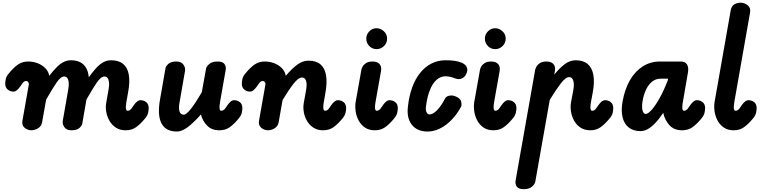

<svg xmlns="http://www.w3.org/2000/svg" viewBox="-20 -948 5544 1397"><path d="M209 0Q181 0 159.2 -18.2Q137.5 -36.5 143 -68.5L189.5 -332Q190.5 -337 189.2 -341.8Q188 -346.5 185.5 -350.2Q183 -354 179.5 -356.2Q176 -358.5 172 -358.5Q161 -358.5 155.5 -354.5Q150 -350.5 147 -346.5L125.5 -316.5Q115.5 -302.5 103.2 -292Q91 -281.5 78 -281.5Q55 -281.5 36.5 -296Q18 -310.5 18 -339.5Q18 -353 22.2 -373.5Q26.5 -394 48 -418.5Q80.5 -457.5 111.8 -479Q143 -500.5 185.5 -500.5Q221 -500.5 253.8 -488Q286.5 -475.5 309.5 -452.2Q332.5 -429 338.5 -396.5Q367.5 -433.5 392.2 -458.5Q417 -483.5 442 -496.5Q467 -509.5 496 -509.5Q535.5 -509.5 563 -495.5Q590.5 -481.5 606.5 -454Q622.5 -426.5 626 -385.5Q652.5 -422.5 677.5 -450.5Q702.5 -478.5 729.5 -494Q756.5 -509.5 788 -509.5Q843 -509.5 875.2 -483.5Q907.5 -457.5 917 -405.8Q926.5 -354 912 -275.5L900 -209Q897 -191.5 896 -178.8Q895 -166 896.2 -158Q897.5 -150 900.5 -146Q903.5 -142 908 -142Q916 -142 923 -146Q930 -150 933.5 -154L954.5 -184Q964.5 -198.5 976.8 -208.8Q989 -219 1002 -219Q1025.5 -219 1043.8 -204.8Q1062 -190.5 1062 -161.5Q1062 -148 1057.8 -127.5Q1053.5 -107 1032 -82Q999.5 -43 968.5 -21.5Q937.5 0 894.5 0Q853.5 0 824.2 -18.8Q795 -37.5 777.2 -67.8Q759.5 -98 753.2 -133Q747 -168 753 -200.5L770 -297Q775.5 -327 773.2 -348.2Q771 -369.5 762.8 -380.5Q754.5 -391.5 740 -391.5Q714.5 -391.5 683 -345.2Q651.5 -299 609 -223.5L578.5 -48Q576 -33 557.2 -16.5Q538.5 0 499.5 0Q465 0 448.8 -22.2Q432.5 -44.5 437 -70L476.5 -297Q482 -327 480 -348.2Q478 -369.5 469.5 -380.5Q461 -391.5 446.5 -391.5Q421.5 -391.5 390 -345Q358.5 -298.5 315.5 -222.5L286.5 -58.5Q281.5 -30 257.5 -15Q233.5 0 209 0Z M1267.5 9Q1186 9 1155 -50.2Q1124 -109.5 1144.5 -225L1184 -451Q1187 -467.5 1206 -484Q1225 -500.5 1263.5 -500.5Q1298 -500.5 1314.2 -478.2Q1330.5 -456 1326 -430.5L1286.5 -203.5Q1278.5 -160 1286.2 -136.8Q1294 -113.5 1316.5 -113.5Q1335.5 -113.5 1369 -155.8Q1402.5 -198 1448.5 -278L1479 -447.5Q1481.5 -464 1502.5 -482.2Q1523.5 -500.5 1563.5 -500.5Q1600.5 -500.5 1613.5 -482Q1626.5 -463.5 1622 -438L1581.5 -209Q1578.5 -191.5 1577.5 -178.8Q1576.5 -166 1577.8 -158Q1579 -150 1582 -146Q1585 -142 1589.5 -142Q1597.5 -142 1604.5 -146Q1611.5 -150 1615 -154L1636 -184Q1646 -198.5 1658.2 -208.8Q1670.5 -219 1683 -219Q1706.5 -219 1725 -204.8Q1743.5 -190.5 1743.5 -161.5Q1743.5 -148 1739.2 -127.5Q1735 -107 1713.5 -82Q1681 -43 1650 -21.5Q1619 0 1576 0Q1520 0 1486.8 -34.2Q1453.5 -68.5 1442 -115Q1382 -48.5 1341.8 -19.8Q1301.5 9 1267.5 9Z M1930.5 0Q1902.5 0 1880.8 -18.2Q1859 -36.5 1864.5 -68.5L1911 -332Q1912 -337 1910.8 -341.8Q1909.5 -346.5 1907 -350.2Q1904.5 -354 1901 -356.2Q1897.5 -358.5 1893.5 -358.5Q1882.5 -358.5 1877 -354.5Q1871.5 -350.5 1868.5 -346.5L1847 -316.5Q1837 -302.5 1824.8 -292Q1812.5 -281.5 1799.5 -281.5Q1776.5 -281.5 1758 -296Q1739.5 -310.5 1739.5 -339.5Q1739.5 -353 1743.8 -373.5Q1748 -394 1769.5 -418.5Q1802 -457.5 1833.2 -479Q1864.5 -500.5 1907 -500.5Q1942.5 -500.5 1975.2 -488Q2008 -475.5 2030.8 -452.2Q2053.5 -429 2059.5 -396.5Q2104.5 -449.5 2143.5 -478Q2182.5 -506.5 2225 -506.5Q2279.5 -506.5 2311.2 -480Q2343 -453.5 2352.2 -401.2Q2361.5 -349 2347.5 -270.5L2335 -199.5Q2332 -179.5 2332.2 -166.8Q2332.5 -154 2335.8 -148Q2339 -142 2344.5 -142Q2352.5 -142 2359.8 -146Q2367 -150 2370 -154L2391 -184Q2401 -198.5 2413.5 -208.8Q2426 -219 2438.5 -219Q2462 -219 2480.2 -204.8Q2498.5 -190.5 2498.5 -161.5Q2498.5 -148 2494.2 -127.5Q2490 -107 2468.5 -82Q2436 -43 2405 -21.5Q2374 0 2331 0Q2290.5 0 2261.5 -18.5Q2232.5 -37 2214.8 -66.5Q2197 -96 2190.8 -130.5Q2184.5 -165 2190 -197L2207 -292.5Q2212.5 -322.5 2210.5 -342.8Q2208.5 -363 2199.8 -373.5Q2191 -384 2177 -384Q2151 -384 2115.8 -338.8Q2080.5 -293.5 2036 -220L2007.5 -58.5Q2002.5 -30 1978.8 -15Q1955 0 1930.5 0Z M2719.5 -590.5Q2689.5 -590.5 2667.2 -612.8Q2645 -635 2645 -666.5Q2645 -697 2667 -719.8Q2689 -742.5 2719.5 -742.5Q2749 -742.5 2772.8 -720.8Q2796.5 -699 2796.5 -666.5Q2796.5 -635 2773.8 -612.8Q2751 -590.5 2719.5 -590.5ZM2707 0Q2665.5 0 2636.5 -19.2Q2607.5 -38.5 2590.5 -69.5Q2573.5 -100.5 2568 -136.2Q2562.5 -172 2567.5 -205L2609.5 -440.5Q2610.5 -449 2618.2 -463.2Q2626 -477.5 2643.5 -489Q2661 -500.5 2691 -500.5Q2725 -500.5 2741.5 -482Q2758 -463.5 2752.5 -432L2713 -209.5Q2709 -186.5 2708.5 -171.5Q2708 -156.5 2711.2 -149.2Q2714.5 -142 2720.5 -142Q2728.5 -142 2735.5 -146Q2742.5 -150 2746 -154L2767 -184Q2777 -198.5 2789.2 -208.8Q2801.5 -219 2814.5 -219Q2838 -219 2856.2 -204.8Q2874.5 -190.5 2874.5 -161.5Q2874.5 -148 2870.2 -127.5Q2866 -107 2844.5 -82Q2812 -43 2781 -21.5Q2750 0 2707 0Z M3091 9Q3015.5 9 2976.8 -40Q2938 -89 2948 -172Q2956.5 -250.5 2979.5 -313Q3002.5 -375.5 3038.2 -419.2Q3074 -463 3120.2 -486.2Q3166.5 -509.5 3221 -509.5Q3259 -509.5 3288 -505.5Q3317 -501.5 3340 -491.5Q3349.5 -488 3361.5 -478.2Q3373.5 -468.5 3378.8 -451.8Q3384 -435 3372.5 -410Q3361 -385.5 3339 -376.5Q3317 -367.5 3292 -377.5Q3272 -385.5 3254.5 -389.2Q3237 -393 3221 -393Q3184.5 -393 3155.2 -366.2Q3126 -339.5 3106.5 -289.2Q3087 -239 3079 -168.5Q3076 -145.5 3083.8 -130.5Q3091.5 -115.5 3105.5 -115.5Q3130 -115.5 3160.2 -146.2Q3190.5 -177 3218.5 -231.5Q3226.5 -247.5 3251.2 -252.2Q3276 -257 3304 -242.5Q3332 -229 3336.2 -205.2Q3340.5 -181.5 3334 -170Q3288.5 -87 3223.5 -39Q3158.5 9 3091 9Z M3582.5 -590.5Q3552.5 -590.5 3530.2 -612.8Q3508 -635 3508 -666.5Q3508 -697 3530 -719.8Q3552 -742.5 3582.5 -742.5Q3612 -742.5 3635.8 -720.8Q3659.5 -699 3659.5 -666.5Q3659.5 -635 3636.8 -612.8Q3614 -590.5 3582.5 -590.5ZM3570 0Q3528.5 0 3499.5 -19.2Q3470.5 -38.5 3453.5 -69.5Q3436.5 -100.5 3431 -136.2Q3425.5 -172 3430.5 -205L3472.5 -440.5Q3473.5 -449 3481.2 -463.2Q3489 -477.5 3506.5 -489Q3524 -500.5 3554 -500.5Q3588 -500.5 3604.5 -482Q3621 -463.5 3615.5 -432L3576 -209.5Q3572 -186.5 3571.5 -171.5Q3571 -156.5 3574.2 -149.2Q3577.5 -142 3583.5 -142Q3591.5 -142 3598.5 -146Q3605.5 -150 3609 -154L3630 -184Q3640 -198.5 3652.2 -208.8Q3664.5 -219 3677.5 -219Q3701 -219 3719.2 -204.8Q3737.5 -190.5 3737.5 -161.5Q3737.5 -148 3733.2 -127.5Q3729 -107 3707.5 -82Q3675 -43 3644 -21.5Q3613 0 3570 0Z M3790 428.5Q3754 428.5 3740.5 410.2Q3727 392 3731.5 366L3874 -440.5Q3875.5 -449 3883.2 -463.2Q3891 -477.5 3908.5 -489Q3926 -500.5 3956 -500.5Q3990.5 -500.5 4006.8 -482Q4023 -463.5 4017.5 -432L4013 -405Q4049 -450 4087.2 -479.8Q4125.5 -509.5 4169.5 -509.5Q4223.5 -509.5 4255.8 -482.2Q4288 -455 4297.5 -402Q4307 -349 4292 -270.5L4280.5 -209Q4276 -186 4275.8 -171Q4275.5 -156 4278.8 -149Q4282 -142 4288 -142Q4296.5 -142 4303.5 -146Q4310.5 -150 4313.5 -154L4335 -184Q4345 -198.5 4357.2 -208.8Q4369.5 -219 4382 -219Q4405.5 -219 4423.8 -204.8Q4442 -190.5 4442 -161.5Q4442 -148 4438 -127.5Q4434 -107 4412 -82Q4379.5 -43 4348.5 -21.5Q4317.5 0 4275 0Q4233.5 0 4204 -19.5Q4174.5 -39 4157.2 -70Q4140 -101 4134.5 -136.8Q4129 -172.5 4135 -205L4151.5 -292.5Q4157 -322.5 4154.8 -343.8Q4152.5 -365 4143.8 -376Q4135 -387 4121.5 -387Q4095.5 -387 4060 -340.5Q4024.5 -294 3980 -221L3874.5 375.5Q3871.5 391.5 3850.8 410Q3830 428.5 3790 428.5Z M4640 6Q4588 6 4554.8 -20.2Q4521.5 -46.5 4509.8 -95.2Q4498 -144 4510 -210.5Q4526 -299.5 4563.5 -364.5Q4601 -429.5 4656.8 -465Q4712.5 -500.5 4782 -500.5H4931.5Q4966 -500.5 4979 -478.8Q4992 -457 4985.5 -421L4946.5 -193Q4944.5 -179.5 4944.2 -170Q4944 -160.5 4945.5 -154.2Q4947 -148 4949.8 -145Q4952.5 -142 4956.5 -142Q4964.5 -142 4971.5 -146Q4978.5 -150 4982 -154L5003 -184Q5013 -198.5 5025.2 -208.8Q5037.5 -219 5050.5 -219Q5074 -219 5092.2 -204.8Q5110.5 -190.5 5110.5 -161.5Q5110.5 -148 5106.2 -127.5Q5102 -107 5080.5 -82Q5048 -43 5017 -21.5Q4986 0 4943 0Q4884.5 0 4851 -37Q4817.5 -74 4807 -122.5L4806 -127Q4774.5 -80.5 4746.2 -51.2Q4718 -22 4692 -8Q4666 6 4640 6ZM4679 -119Q4694 -119 4719.5 -146.5Q4745 -174 4776 -228Q4807 -282 4838 -361L4841 -375.5H4786Q4752.5 -375.5 4726 -355Q4699.5 -334.5 4681.5 -297.5Q4663.5 -260.5 4655 -210.5Q4648.5 -169.5 4655.2 -144.2Q4662 -119 4679 -119Z M5318 0Q5276 0 5247 -19.8Q5218 -39.5 5201.2 -70.8Q5184.5 -102 5179.2 -138Q5174 -174 5179.5 -207L5297 -874.5Q5302.5 -904.5 5323.5 -916.5Q5344.5 -928.5 5367.5 -928.5Q5397 -928.5 5420.2 -909.8Q5443.5 -891 5437.5 -856.5L5323.5 -209Q5320.5 -191.5 5319.5 -178.8Q5318.5 -166 5319.8 -158Q5321 -150 5324 -146Q5327 -142 5331.5 -142Q5339.5 -142 5346.5 -146Q5353.5 -150 5357 -154L5378 -184Q5388 -198.5 5400.2 -208.8Q5412.5 -219 5425.5 -219Q5449 -219 5467.2 -204.8Q5485.5 -190.5 5485.5 -161.5Q5485.5 -148 5481.2 -127.5Q5477 -107 5455.5 -82Q5423 -43 5392 -21.5Q5361 0 5318 0Z"/></svg>

Font: Edu AU VIC WA NT Pre
Style: Bold
Weight: 700
Designer: Tina and Corey Anderson, Eben Sorkin, Mirko Velimirovic
Foundry: Google for Education
Version: Version 1.001